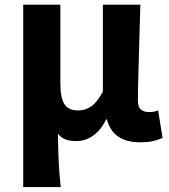

<svg xmlns="http://www.w3.org/2000/svg" viewBox="-20 -582 709 804"><path d="M232.8 -562.4V-231.6Q232.8 -171.2 250.1 -145.3Q267.4 -119.4 306.8 -119.4Q338.4 -119.4 363 -137.2Q387.6 -155 410.8 -198.4V-562.4H567.8Q566.2 -494.6 563.4 -413.8Q561.6 -343.4 559.5 -272.9Q557.4 -202.4 557.4 -160Q557.4 -134.2 569.7 -123.4Q582 -112.6 606.2 -112.6Q623.6 -112.6 642.2 -119.4L660.8 -4.4Q640.2 4.6 618.9 9.2Q597.6 13.8 567 13.8Q509.8 13.8 474.9 -10.1Q440 -34 427.6 -82.4H424.8Q403.2 -38 370.7 -14.6Q338.2 8.8 299.8 8.8Q274 8.8 255.5 2.2Q237 -4.4 222.6 -21.8Q223.4 43.6 225.7 93.7Q228 143.8 234.4 201.4H77.2V-562.4Z"/></svg>

Font: 寒蝉端黑体 Light
Style: Regular
Weight: 300
Designer: ChillDuanSans {Warren2060}; 
Source Han Sans {Ryoko NISHIZUKA 西塚涼子 (kana, bopomofo & ideographs); Paul D. Hunt (Latin, G
Foundry: ChillType&Adobe
Version: Version 1.300;Glyphs 3.3 (3306)